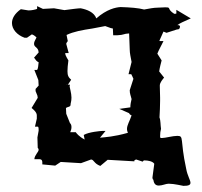

<svg xmlns="http://www.w3.org/2000/svg" viewBox="-20 -548 660 626"><path d="M203 -351C195 -364 190 -375 194 -375H204L196 -405C196 -407 199 -412 201 -414L197 -434C220 -445 248 -450 281 -455L323 -463L337 -458C341 -456 345 -456 348 -455L349 -433H362C386 -434 381 -438 401 -439L403 -386C403 -375 406 -362 409 -346L399 -306H408C410 -303 413 -295 415 -291L403 -254C403 -242 406 -238 409 -225C407 -216 405 -208 405 -198L369 -193L401 -179C402 -175 406 -173 409 -172C403 -153 394 -141 394 -127C394 -123 395 -120 397 -115C351 -102 325 -101 306 -99L324 -121H312C309 -121 270 -118 253 -108L256 -93C237 -103 229 -114 227 -117H209C211 -122 213 -127 213 -133C213 -139 212 -143 208 -147L196 -177L195 -196C200 -200 210 -199 210 -206C210 -213 213 -216 213 -230C213 -244 207 -263 207 -266L208 -272H201C203 -275 203 -273 212 -288C203 -296 200 -302 200 -316C200 -325 201 -336 203 -351ZM102 -29C111 -29 118 -30 118 -18V-12L160 -8L178 -20L244 -16L277 -28C287 -27 286 -15 307 -7L331 -27L418 -22V-25C419 -25 420 -27 424 -28L445 -21L449 -25H451C463 -25 478 -22 483 -14L477 31C477 34 478 37 480 38C482 53 489 57 498 57C509 57 521 51 529 51H531C548 51 576 58 578 58C595 58 601 55 601 48C601 39 591 25 587 2C566 -95 581 -105 558 -105C543 -105 519 -98 508 -98C504 -98 502 -97 502 -104C502 -114 503 -120 505 -128C503 -140 504 -155 500 -165C501 -183 502 -202 502 -219V-230L501 -269C501 -279 511 -290 515 -295L499 -315C500 -324 505 -344 507 -351L493 -373C496 -382 511 -409 513 -414H501C500 -414 500 -415 500 -416L513 -445L523 -441L557 -452C567 -452 565 -457 567 -460C567 -467 561 -466 558 -466C566 -472 579 -478 602 -488L555 -516V-504C554 -503 550 -503 548 -503C523 -519 539 -524 521 -524H516L493 -523C482 -523 466 -520 450 -517C431 -522 405 -524 373 -525C357 -524 328 -518 294 -488C287 -508 264 -517 243 -521C235 -521 212 -518 190 -515L156 -521L120 -519L101 -528V-519C96 -517 84 -514 73 -514L48 -518C28 -504 19 -488 19 -473C19 -453 35 -434 60 -425H68L84 -436C92 -433 97 -428 99 -426C93 -415 91 -410 91 -405C91 -393 105 -395 106 -377L91 -360C97 -352 99 -348 106 -345C105 -335 104 -323 101 -320H92L105 -287L106 -269L96 -258V-251L102 -236L103 -229L83 -196C89 -191 100 -182 100 -172V-161L94 -135H104C106 -133 106 -127 106 -122L102 -100L103 -66C105 -64 106 -62 106 -60C106 -52 93 -43 92 -29ZM198 -271V-273L199 -272Z"/></svg>

Font: GNUTypewriter
Style: Standard
Weight: 400
Version: Version 001.000